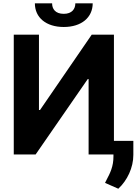

<svg xmlns="http://www.w3.org/2000/svg" viewBox="-20 -938 830 1166"><path d="M63.6 -727.3V0H196.4L512.8 -457.7H518.1V0H669V11C669.4 73.2 648.4 113.6 627.8 152.7C624.6 159.4 621.1 165.8 617.9 172.6L698.5 208.1C752.5 158.4 790.1 79.9 789.8 2.1V-82.7H671.9V-727.3H536.9L223 -269.9H216.6V-727.3ZM437.5 -917.6C437.5 -884.2 417.6 -854 367.2 -854C315.3 -854 296.2 -884.9 296.5 -917.6H191.8C191.8 -831.7 259.6 -774.1 367.2 -774.1C474.8 -774.1 542.6 -831.7 543 -917.6Z"/></svg>

Font: Karasuma Gothic
Style: Bold
Weight: 700
Designer: Rasmus Andersson / Ryoko Nishizuka
Foundry: Genbu
Version: Version 1.00